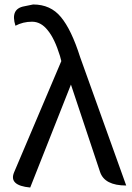

<svg xmlns="http://www.w3.org/2000/svg" viewBox="-20 -829 592 858"><path d="M115 9Q18 0 43 -59L254 -556L248 -579Q224 -657 193 -694Q163 -732 123 -732Q83 -732 49 -714Q25 -790 89 -801L128 -809Q206 -809 252 -753Q299 -697 338 -574L544 0Q447 0 427 -61L297 -451Z"/></svg>

Font: Swei Toothpaste CJK TC
Style: Regular
Weight: 400
Version: Version 1.0